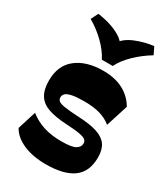

<svg xmlns="http://www.w3.org/2000/svg" viewBox="-202 -910 892 1017"><g transform="rotate(30 244.0 -401.0)"><path d="M247.9 13.7Q167 13.7 109.1 -11.9Q51.3 -37.4 27.4 -81.3L62.7 -194Q101.6 -163.4 148.9 -148.1Q196.1 -132.9 258.3 -132.9Q322 -132.9 344.4 -146.4Q366.7 -159.9 366.7 -181.4Q366.7 -194.4 357.8 -202.8Q348.9 -211.1 320.9 -216.6Q292.9 -222.1 235.1 -224.9Q168.6 -228.6 125.5 -243.4Q82.4 -258.1 61.6 -291Q40.9 -323.9 40.9 -380Q40.9 -471.9 102 -519.9Q163.1 -568 265.9 -568Q337.3 -568 388.2 -541.3Q439.1 -514.6 467.9 -464.6L424.9 -329.7Q396 -354 356.1 -365.6Q316.3 -377.3 259 -377.3Q211.3 -377.3 184.8 -371.7Q158.3 -366.1 148.1 -356.1Q137.9 -346.1 137.9 -332.6Q137.9 -319.1 148 -311.1Q158.1 -303 187.8 -298.5Q217.4 -294 275.4 -290.9Q345.6 -287.6 388.1 -273.6Q430.7 -259.6 450.4 -231.5Q470 -203.4 470 -155.6Q470 -68.4 413.9 -27.4Q357.9 13.7 247.9 13.7ZM433 -815.9 454.4 -772.1Q402.3 -740.7 359.1 -699.1Q316 -657.6 295.3 -614.7H228.4Q206.7 -658.1 164.5 -699.7Q122.3 -741.3 69.3 -772.1L91.1 -815.9Q129.7 -811 166.4 -799.6Q203.1 -788.3 232.3 -770.4Q261.4 -752.4 275.4 -727.4H245.9Q270.3 -765.6 323.7 -787.5Q377.1 -809.4 433 -815.9Z"/></g></svg>

Font: Savate ExtraLight
Style: Regular
Weight: 200
Designer: Max Esnée
Foundry: Plomb Type
Version: Version 2.000